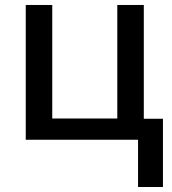

<svg xmlns="http://www.w3.org/2000/svg" viewBox="-20 -559 689 768"><path d="M631.8 -84H555.2V-539.1H449.2V-85H189V-539.1H83V0H532.2V189H631.8Z"/></svg>

Font: Noto Reveo Sans
Style: Regular
Weight: 500
Designer: Monotype Design Team
Foundry: Monotype Imaging Inc.
Version: Version 2.007